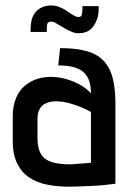

<svg xmlns="http://www.w3.org/2000/svg" viewBox="-20 -691 490 722"><path d="M290 -668V-657Q290 -647 288 -637Q286 -627 275 -627Q267 -627 257.5 -633Q248 -639 244 -641Q234 -648 226.5 -653Q219 -658 209 -662Q193 -670 174.5 -670.5Q156 -671 139 -664Q123 -657 113 -644.5Q103 -632 99 -616Q95 -600 95 -582V-571H156V-582Q156 -591 157.5 -599.5Q159 -608 168 -609Q174 -611 182 -608Q190 -605 197 -600Q203 -597 214 -590Q225 -583 231 -580Q241 -575 252 -570.5Q263 -566 275 -566Q314 -566 332.5 -594Q351 -622 351 -657V-668ZM322 -340Q305 -359 279.5 -373Q254 -387 226 -394.5Q198 -402 170 -402Q142 -402 116.5 -393Q91 -384 71 -366.5Q51 -349 39.5 -320.5Q28 -292 28 -253V-160Q28 -110 44.5 -76.5Q61 -43 90 -23.5Q119 -4 157.5 3.5Q196 11 241 11Q259 11 278.5 10Q298 9 317.5 8.5Q337 8 355 6.5Q373 5 388 3Q403 1 414 0V-301Q414 -360 403 -400Q392 -440 367.5 -464.5Q343 -489 303.5 -499.5Q264 -510 206 -510L199 -445Q228 -445 251 -440Q274 -435 289.5 -423.5Q305 -412 313.5 -392Q322 -372 322 -340ZM322 -270V-79Q322 -79 317.5 -78.5Q313 -78 305 -77.5Q297 -77 287 -76Q277 -75 266.5 -74.5Q256 -74 246 -73Q206 -73 181.5 -79.5Q157 -86 144 -99Q131 -112 126 -131Q121 -150 121 -175V-243Q121 -263 127 -276.5Q133 -290 143 -297Q153 -304 165 -307Q177 -310 189 -310Q215 -310 240.5 -303Q266 -296 288 -286.5Q310 -277 322 -270Z"/></svg>

Font: Advent Pro SemiBold
Style: Regular
Weight: 600
Designer: VivaRado, Andreas Kalpakidis
Foundry: VivaRado, Andreas Kalpakidis
Version: Version 3.000